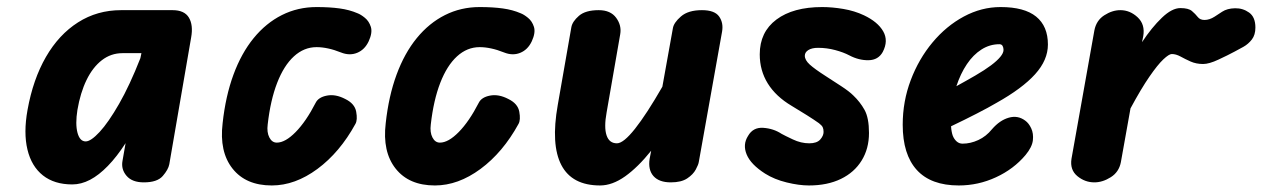

<svg xmlns="http://www.w3.org/2000/svg" viewBox="-20 -530 3668 558"><path d="M190 6Q138 6 104.8 -20.2Q71.5 -46.5 59.8 -95.2Q48 -144 60 -210.5Q76 -299.5 113.5 -364.5Q151 -429.5 206.8 -465Q262.5 -500.5 332 -500.5H481.5Q516 -500.5 529 -478.8Q542 -457 535.5 -421L472 -52.5Q469 -37 453 -18.5Q437 0 398 0Q364 0 347.8 -19Q331.5 -38 336 -62.5L345 -114Q319.5 -74.5 293.5 -47.8Q267.5 -21 241.8 -7.5Q216 6 190 6ZM205 -210.5Q198.5 -169.5 205.2 -144.2Q212 -119 229 -119Q244 -119 269.5 -146.5Q295 -174 326 -228Q357 -282 388 -361L391 -375.5H336Q302.5 -375.5 276 -355Q249.5 -334.5 231.5 -297.5Q213.5 -260.5 205 -210.5Z M770 9Q694.5 9 655.8 -40Q617 -89 627 -172Q635.5 -250.5 658.5 -313Q681.5 -375.5 717.2 -419.2Q753 -463 799.2 -486.2Q845.5 -509.5 900 -509.5Q938 -509.5 967 -505.5Q996 -501.5 1019 -491.5Q1028.5 -488 1040.5 -478.2Q1052.5 -468.5 1057.8 -451.8Q1063 -435 1051.5 -410Q1040 -385.5 1018 -376.5Q996 -367.5 971 -377.5Q951 -385.5 933.5 -389.2Q916 -393 900 -393Q863.5 -393 834.2 -366.2Q805 -339.5 785.5 -289.2Q766 -239 758 -168.5Q755 -145.5 762.8 -130.5Q770.5 -115.5 784.5 -115.5Q809 -115.5 839.2 -146.2Q869.5 -177 897.5 -231.5Q905.5 -247.5 930.2 -252.2Q955 -257 983 -242.5Q1011 -229 1015.2 -205.2Q1019.5 -181.5 1013 -170Q967.5 -87 902.5 -39Q837.5 9 770 9Z M1244 9Q1168.5 9 1129.8 -40Q1091 -89 1101 -172Q1109.5 -250.5 1132.5 -313Q1155.5 -375.5 1191.2 -419.2Q1227 -463 1273.2 -486.2Q1319.5 -509.5 1374 -509.5Q1412 -509.5 1441 -505.5Q1470 -501.5 1493 -491.5Q1502.5 -488 1514.5 -478.2Q1526.5 -468.5 1531.8 -451.8Q1537 -435 1525.5 -410Q1514 -385.5 1492 -376.5Q1470 -367.5 1445 -377.5Q1425 -385.5 1407.5 -389.2Q1390 -393 1374 -393Q1337.5 -393 1308.2 -366.2Q1279 -339.5 1259.5 -289.2Q1240 -239 1232 -168.5Q1229 -145.5 1236.8 -130.5Q1244.5 -115.5 1258.5 -115.5Q1283 -115.5 1313.2 -146.2Q1343.5 -177 1371.5 -231.5Q1379.5 -247.5 1404.2 -252.2Q1429 -257 1457 -242.5Q1485 -229 1489.2 -205.2Q1493.5 -181.5 1487 -170Q1441.5 -87 1376.5 -39Q1311.5 9 1244 9Z M1724 9Q1642.5 9 1611.5 -50.2Q1580.5 -109.5 1601 -225L1640.5 -451Q1643.5 -467.5 1662.5 -484Q1681.5 -500.5 1720 -500.5Q1754.5 -500.5 1770.8 -478.2Q1787 -456 1782.5 -430.5L1743 -203.5Q1735 -160 1742.8 -136.8Q1750.5 -113.5 1773 -113.5Q1792 -113.5 1825.5 -155.8Q1859 -198 1905 -278L1935.5 -447.5Q1938 -464 1959 -482.2Q1980 -500.5 2020 -500.5Q2057 -500.5 2070 -482Q2083 -463.5 2078.5 -438L2011 -60Q2010 -52 2002.2 -37.5Q1994.5 -23 1977.2 -11.5Q1960 0 1929.5 0Q1895.5 0 1879.2 -18.2Q1863 -36.5 1868 -68.5L1872.5 -92Q1834 -44 1796.8 -17.5Q1759.5 9 1724 9Z M2331 9Q2302 9 2266.2 0.2Q2230.5 -8.5 2203.5 -25.5Q2162 -52 2150 -81Q2138 -110 2154 -135Q2168.5 -160.5 2198.2 -158.5Q2228 -156.5 2251.5 -141Q2260.5 -136 2284.2 -124.8Q2308 -113.5 2332 -113.5Q2354 -113.5 2363.8 -124.5Q2373.5 -135.5 2373.5 -146.5Q2373.5 -155 2371 -160.2Q2368.5 -165.5 2360 -172Q2346 -182 2325 -195.2Q2304 -208.5 2280.5 -222.5Q2235 -249.5 2211.5 -287.2Q2188 -325 2188 -372Q2188 -437 2236.5 -473.2Q2285 -509.5 2369.5 -509.5Q2398.5 -509.5 2431 -504Q2463.5 -498.5 2491 -485.5Q2531 -466.5 2546.8 -439Q2562.5 -411.5 2545.5 -379Q2532.5 -355.5 2504.2 -355Q2476 -354.5 2448.5 -369Q2431.5 -378 2407.2 -384.5Q2383 -391 2357.5 -391Q2339.5 -391 2329.2 -384.5Q2319 -378 2319 -368Q2319 -355.5 2333.2 -342.5Q2347.5 -329.5 2379.5 -309Q2401 -295 2424.5 -279.8Q2448 -264.5 2460 -252.5Q2479.5 -234 2492.5 -210.8Q2505.5 -187.5 2505.5 -143.5Q2505.5 -98 2484.2 -63.5Q2463 -29 2423.8 -10Q2384.5 9 2331 9Z M2766.5 9Q2685.5 9 2644.5 -36Q2603.5 -81 2603.5 -167.5Q2603.5 -235.5 2626.8 -297Q2650 -358.5 2690 -406.5Q2730 -454.5 2781.2 -482Q2832.5 -509.5 2888 -509.5Q2957 -509.5 2991.2 -481.8Q3025.5 -454 3025.5 -400.5Q3025.5 -378 3016.2 -356.5Q3007 -335 2988.2 -314.2Q2969.5 -293.5 2941.5 -272.8Q2913.5 -252 2876 -231Q2853 -217.5 2818.5 -199.8Q2784 -182 2744 -163Q2744.5 -154.5 2745.8 -147.8Q2747 -141 2749 -135.5Q2753 -125.5 2760.2 -119Q2767.5 -112.5 2777.5 -112.5Q2800.5 -112.5 2823.2 -123Q2846 -133.5 2863 -154.5Q2885.5 -180.5 2911.8 -188Q2938 -195.5 2959.5 -179.5Q2970 -172 2977 -157Q2984 -142 2981.8 -122.2Q2979.5 -102.5 2960.5 -79.5Q2926 -38.5 2874.5 -14.8Q2823 9 2766.5 9ZM2759.5 -279.5Q2773.5 -287 2787 -294.8Q2800.5 -302.5 2814.5 -310.5Q2842 -326.5 2860 -340Q2878 -353.5 2887.2 -364.8Q2896.5 -376 2896.5 -385Q2896.5 -391.5 2893.8 -396.5Q2891 -401.5 2884.5 -401.5Q2856.5 -401.5 2832.5 -386.2Q2808.5 -371 2790 -343.5Q2771.5 -316 2759.5 -279.5Z M3160.5 0Q3133 0 3111 -18.2Q3089 -36.5 3094 -68.5L3160.5 -441.5Q3166 -470.5 3189.2 -485.5Q3212.5 -500.5 3236 -500.5Q3264 -500.5 3286.2 -479.8Q3308.5 -459 3302.5 -424.5L3299 -407.5Q3327.5 -450.5 3356.8 -478.5Q3386 -506.5 3410.5 -506.5Q3434 -506.5 3444 -498Q3454 -489.5 3460.8 -480.8Q3467.5 -472 3480.5 -472Q3495 -472 3509.8 -481.5Q3524.5 -491 3532 -496Q3546.5 -505.5 3569.2 -506Q3592 -506.5 3610.2 -493.5Q3628.5 -480.5 3628.5 -450Q3628.5 -428.5 3618.2 -415.2Q3608 -402 3593.8 -394Q3579.5 -386 3568 -380Q3548.5 -369.5 3521.2 -356.8Q3494 -344 3476.5 -344Q3456.5 -344 3440.2 -351.2Q3424 -358.5 3410.8 -365.8Q3397.5 -373 3385.5 -373Q3377.5 -373 3361 -357.5Q3344.5 -342 3320.5 -307.2Q3296.5 -272.5 3265.5 -215L3237.5 -58.5Q3232 -30 3208.2 -15Q3184.5 0 3160.5 0Z"/></svg>

Font: Edu VIC WA NT Hand
Style: Regular
Weight: 400
Designer: Tina and Corey Anderson, Eben Sorkin, Mirko Velimirovic
Foundry: Google for Education
Version: Version 1.000